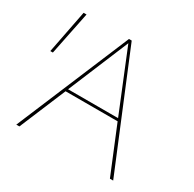

<svg xmlns="http://www.w3.org/2000/svg" viewBox="-146 -813 979 968"><g transform="rotate(30 344.0 -329.0)"><path d="M497 -270H194L81 0H63L339 -658H355L627 0H608ZM491 -285 347 -638 200 -285ZM26 -407 75 -658H92L41 -407Z"/></g></svg>

Font: Ysabeau Thin
Style: Regular
Weight: 200
Designer: Christian Thalmann (Catharsis Fonts)
Version: Version 0.003